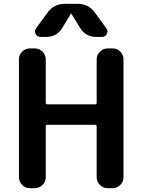

<svg xmlns="http://www.w3.org/2000/svg" viewBox="-20 -983 744 1003"><path d="M135 0Q112 0 95.5 -17Q79 -34 79 -57V-673Q79 -696 95.5 -713Q112 -730 135 -730H162Q185 -730 202 -713Q219 -696 219 -673V-447Q219 -438 227 -438H477Q485 -438 485 -447V-673Q485 -696 502 -713Q519 -730 542 -730H569Q592 -730 608.5 -713Q625 -696 625 -673V-57Q625 -34 608.5 -17Q592 0 569 0H542Q519 0 502 -17Q485 -34 485 -57V-322Q485 -331 477 -331H227Q219 -331 219 -322V-57Q219 -34 202 -17Q185 0 162 0ZM385 -963Q442 -963 475 -918L535 -836Q546 -822 538 -806Q530 -790 512 -790H484Q427 -790 398 -838L353 -911Q353 -912 352 -912Q350 -912 350 -911L306 -838Q277 -790 220 -790H192Q174 -790 166 -806Q158 -822 169 -836L229 -918Q262 -963 319 -963Z"/></svg>

Font: Rounded Mplus 1c Bold
Style: Bold
Weight: 700
Version: Version 1.059.20150529